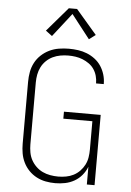

<svg xmlns="http://www.w3.org/2000/svg" viewBox="-63 -1013 726 1067"><g transform="rotate(5 300.0 -479.5)"><path d="M286 8Q259 8 232.5 3Q206 -2 182 -14.5Q158 -27 139 -46.5Q120 -66 108 -90.5Q96 -115 91.5 -141.5Q87 -168 87 -195V-540Q87 -568 92 -595.5Q97 -623 110 -647.5Q123 -672 143.5 -691Q164 -710 189 -722Q214 -734 242 -738.5Q270 -743 297 -743Q323 -743 348.5 -739.5Q374 -736 398 -726.5Q422 -717 443 -701Q464 -685 478 -663.5Q492 -642 499.5 -617Q507 -592 507 -566Q507 -566 507 -565Q507 -564 507 -564H464Q464 -564 464 -564.5Q464 -565 464 -566Q464 -586 458.5 -606Q453 -626 441.5 -643Q430 -660 413 -672Q396 -684 377 -691.5Q358 -699 338 -702Q318 -705 297 -705Q275 -705 253 -701Q231 -697 211 -687.5Q191 -678 174.5 -662Q158 -646 148 -626Q138 -606 134 -584Q130 -562 130 -540V-195Q130 -173 134 -150.5Q138 -128 148.5 -108.5Q159 -89 175.5 -73Q192 -57 212 -47.5Q232 -38 254.5 -34Q277 -30 299 -30Q321 -30 343 -34Q365 -38 384.5 -48Q404 -58 419.5 -74Q435 -90 445 -109.5Q455 -129 458.5 -151Q462 -173 462 -195V-353H300V-392H505V0H462V-99Q452 -73 434 -51.5Q416 -30 392 -16.5Q368 -3 341 2.5Q314 8 286 8ZM197 -805 161 -832 277 -967H323L439 -832L403 -805L300 -937Z"/></g></svg>

Font: Iosevka Curly XLtEx
Style: Regular
Weight: 200
Width: 7
Monospace: yes
Designer: Belleve Invis
Foundry: Belleve Invis
Version: Version 11.1.0; ttfautohint (v1.8.3)